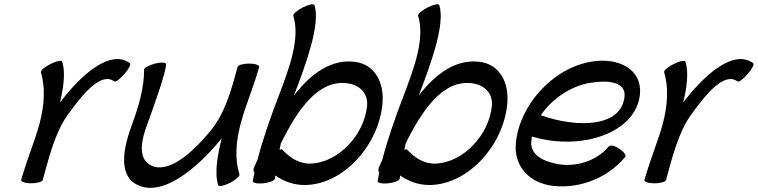

<svg xmlns="http://www.w3.org/2000/svg" viewBox="-20 -849 3576 906"><path d="M182 0C210 -104 241 -226 299 -306C370 -405 456 -511 519 -465C525 -460 547 -476 567 -500C588 -523 599 -546 593 -551C503 -617 367 -503 263 -365C280 -437 290 -509 273 -559C270 -566 246 -561 218 -547C191 -533 170 -516 173 -508C195 -435 189 -351 167 -267C146 -189 113 -111 90 -33C86 -22 83 -11 80 0C78 9 99 16 127 16C155 16 180 9 182 0Z M660 -520C660 -439 637 -354 606 -270C563 -156 536 -28 622 20C739 86 905 -47 1026 -196C1006 -115 991 -31 1010 25C1012 33 1037 28 1065 14C1092 0 1112 -18 1110 -25C1087 -98 1093 -182 1116 -267C1138 -350 1174 -432 1198 -516C1199 -521 1201 -527 1203 -533C1205 -542 1184 -549 1156 -549C1128 -549 1103 -542 1101 -533C1073 -429 1043 -316 972 -230C885 -125 771 -24 688 -71C631 -103 646 -187 675 -263C710 -358 762 -505 764 -546C764 -555 740 -556 711 -549C683 -541 659 -529 660 -520Z M1364 -775C1397 -667 1346 -531 1298 -404C1259 -303 1221 -196 1195 -95C1189 -82 1184 -70 1178 -57C1175 -49 1176 -40 1181 -34C1178 -21 1175 -7 1173 6C1172 14 1194 19 1223 16C1252 13 1276 3 1277 -6C1278 -11 1279 -16 1279 -21C1319 7 1367 25 1422 24C1605 20 1769 -169 1785 -362C1793 -460 1749 -545 1656 -557C1544 -572 1448 -503 1367 -398C1422 -543 1493 -732 1464 -825C1461 -833 1437 -828 1409 -814C1382 -800 1361 -782 1364 -775ZM1312 -143C1310 -145 1306 -145 1299 -142C1301 -152 1303 -162 1305 -172C1385 -333 1482 -474 1619 -456C1677 -449 1718 -408 1712 -349C1699 -213 1577 -81 1445 -77C1388 -76 1346 -107 1312 -143Z M1953 -775C1986 -667 1935 -531 1887 -404C1848 -303 1810 -196 1784 -95C1778 -82 1773 -70 1767 -57C1764 -49 1765 -40 1770 -34C1767 -21 1764 -7 1762 6C1761 14 1783 19 1812 16C1841 13 1865 3 1866 -6C1867 -11 1868 -16 1868 -21C1908 7 1956 25 2011 24C2194 20 2358 -169 2374 -362C2382 -460 2338 -545 2245 -557C2133 -572 2037 -503 1956 -398C2011 -543 2082 -732 2053 -825C2050 -833 2026 -828 1998 -814C1971 -800 1950 -782 1953 -775ZM1901 -143C1899 -145 1895 -145 1888 -142C1890 -152 1892 -162 1894 -172C1974 -333 2071 -474 2208 -456C2266 -449 2307 -408 2301 -349C2288 -213 2166 -81 2034 -77C1977 -76 1935 -107 1901 -143Z M2930 -108C2936 -116 2924 -133 2903 -147C2882 -161 2860 -166 2854 -159C2791 -85 2693 -60 2611 -75C2544 -88 2480 -117 2487 -184C2488 -191 2489 -198 2490 -205C2724 -134 2984 -223 3000 -406C3010 -522 2899 -580 2770 -558C2586 -527 2430 -351 2414 -172C2405 -69 2471 6 2570 25C2691 47 2837 3 2930 -108ZM2764 -458C2848 -472 2934 -464 2927 -394C2914 -253 2715 -241 2532 -305C2584 -382 2671 -442 2764 -458Z M3123 0C3151 -104 3182 -226 3240 -306C3311 -405 3397 -511 3460 -465C3466 -460 3488 -476 3508 -500C3529 -523 3540 -546 3534 -551C3444 -617 3308 -503 3204 -365C3221 -437 3231 -509 3214 -559C3211 -566 3187 -561 3159 -547C3132 -533 3111 -516 3114 -508C3136 -435 3130 -351 3108 -267C3087 -189 3054 -111 3031 -33C3027 -22 3024 -11 3021 0C3019 9 3040 16 3068 16C3096 16 3121 9 3123 0Z"/></svg>

Font: Nupuram Medium Oblique
Style: Regular
Weight: 500
Designer: Santhosh Thottingal (santhosh.thottingal@gmail.com)
Foundry: SMC
Version: Version 1.000